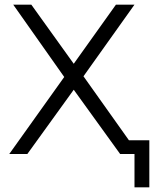

<svg xmlns="http://www.w3.org/2000/svg" viewBox="-20 -664 674 828"><path d="M115 -644 298 -389 480 -644H560L340 -335L578 0H498L298 -277L98 0H20L257 -332L37 -644ZM624 -59V144H560V0H498V-59Z"/></svg>

Font: Montserrat Ace
Style: Regular
Weight: 400
Designer: Julieta Ulanovsky
Foundry: Julieta Ulanovsky
Version: Version 1